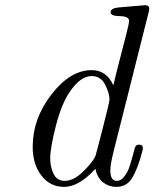

<svg xmlns="http://www.w3.org/2000/svg" viewBox="-20 -714 599 745"><path d="M106.9 -144Q106.9 -253.9 179.9 -347.9Q252.9 -441.9 335.9 -441.9Q393.1 -441.9 419.9 -382.8Q427.7 -418 443.8 -479.5Q460 -541 470.5 -583Q481 -625 481 -632.8Q481 -650.9 445.1 -651.4Q409.2 -651.9 409.2 -666Q409.2 -682.1 439.9 -685.1Q542 -693.8 543 -693.8Q559.1 -693.8 559.1 -680.2Q559.1 -672.4 555.2 -660.2L421.9 -130.9Q407.7 -75.7 408.2 -51.8Q408.2 -12.2 433.6 -12.2Q433.6 -12.2 434.1 -12.2Q449.2 -12.2 462.2 -29.1Q475.1 -45.9 481 -63Q486.8 -80.1 494.4 -107.4Q502 -134.8 502.9 -139.2Q506.8 -153.3 520 -152.8Q534.2 -152.8 534.2 -140.1Q534.2 -135.3 532.2 -127Q515.1 -61 493.7 -24.9Q472.2 11.2 431.2 11.2Q403.3 11.2 380.6 -5.9Q357.9 -22.9 350.1 -59.1Q287.1 10.7 229 11.2Q174.8 11.2 140.9 -32.5Q106.9 -76.2 106.9 -144ZM174.8 -100.1Q174.8 -65.9 188 -39.1Q201.2 -12.2 231 -12.2Q265.1 -12.2 301 -46.6Q336.9 -81.1 350.1 -107.9Q352.1 -112.8 378.4 -215.3Q404.8 -317.9 404.8 -328.1Q404.8 -352.1 387.9 -385.5Q371.1 -418.9 335.9 -418.9Q292 -418.9 251 -357.9Q218.8 -312 196.8 -225.6Q174.8 -139.2 174.8 -100.1Z"/></svg>

Font: CMU Classical Serif
Style: Italic
Weight: 500
Italic angle: -14.04°
Version: Version 0.7.0